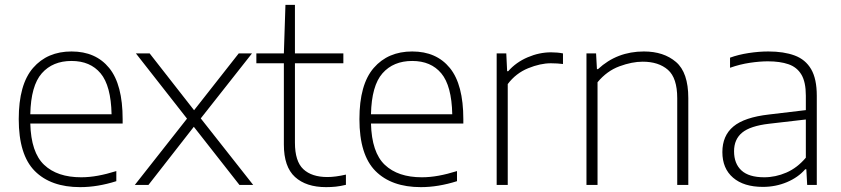

<svg xmlns="http://www.w3.org/2000/svg" viewBox="-20 -760 3458 789"><path d="M309.5 9Q189 9 123 -57.2Q57 -123.5 57 -270.5Q57 -413 115.8 -480.8Q174.5 -548.5 274 -548.5Q373.5 -548.5 428.8 -480.5Q484 -412.5 484 -270V-252.5H104.5Q107.5 -133.5 161.5 -82.5Q215.5 -31.5 313.5 -31.5Q347 -31.5 382.5 -38Q418 -44.5 458 -57V-15.5Q381 9 309.5 9ZM274 -509.5Q196.5 -509.5 151.8 -458.8Q107 -408 104.5 -290.5H438.5Q436 -407.5 393.5 -458.5Q351 -509.5 274 -509.5Z M534 0 748.5 -272.5 538.5 -540.5H595L777.5 -307L961 -540.5H1015.5L805 -273.5L1020.5 0H964L776.5 -239L590 0Z M1320 9Q1238 9 1192.2 -32.8Q1146.5 -74.5 1146.5 -166V-500H1033.5V-540.5H1146.5L1153 -740H1192V-540.5H1391V-500H1192V-174Q1192 -97 1226.5 -64.8Q1261 -32.5 1325.5 -32.5Q1358 -32.5 1401.5 -42.5V-0.5Q1379 5 1360 7Q1341 9 1320 9Z M1709.5 9Q1589 9 1523 -57.2Q1457 -123.5 1457 -270.5Q1457 -413 1515.8 -480.8Q1574.5 -548.5 1674 -548.5Q1773.5 -548.5 1828.8 -480.5Q1884 -412.5 1884 -270V-252.5H1504.5Q1507.5 -133.5 1561.5 -82.5Q1615.5 -31.5 1713.5 -31.5Q1747 -31.5 1782.5 -38Q1818 -44.5 1858 -57V-15.5Q1781 9 1709.5 9ZM1674 -509.5Q1596.5 -509.5 1551.8 -458.8Q1507 -408 1504.5 -290.5H1838.5Q1836 -407.5 1793.5 -458.5Q1751 -509.5 1674 -509.5Z M2021 0V-540.5H2060.5L2064 -467.5H2068.5Q2100.5 -504 2148.2 -524.5Q2196 -545 2244.5 -545Q2271 -545 2293.5 -540.5V-497Q2281.5 -498.5 2269.5 -499.2Q2257.5 -500 2243.5 -500Q2200.5 -500 2150.2 -479.5Q2100 -459 2066.5 -414.5V0Z M2390 0V-540.5H2429.5L2433 -476H2437.5Q2515.5 -548.5 2626 -548.5Q2707.5 -548.5 2758 -505.2Q2808.5 -462 2808.5 -357V0H2763V-356.5Q2763 -439.5 2724.8 -473Q2686.5 -506.5 2621 -506.5Q2577 -506.5 2525.5 -487.5Q2474 -468.5 2435.5 -422V0Z M3115 8Q3036.5 8 2992.5 -29.8Q2948.5 -67.5 2948.5 -135Q2948.5 -202.5 2993.8 -240.2Q3039 -278 3140 -289.5L3291.5 -307.5V-367Q3291.5 -423 3273.2 -453.5Q3255 -484 3220.2 -496Q3185.5 -508 3135.5 -508Q3102.5 -508 3061.8 -502Q3021 -496 2980 -481.5V-523Q3014 -535.5 3056.2 -542Q3098.5 -548.5 3137.5 -548.5Q3201 -548.5 3245.5 -532Q3290 -515.5 3313.2 -475.8Q3336.5 -436 3336.5 -366.5V0H3297L3293.5 -64.5H3289Q3260 -31 3213.8 -11.5Q3167.5 8 3115 8ZM2996.5 -138.5Q2996.5 -87.5 3027 -59.5Q3057.5 -31.5 3120.5 -31.5Q3167 -31.5 3211.5 -50.8Q3256 -70 3291.5 -112V-269L3140.5 -251.5Q3063 -242.5 3029.8 -215Q2996.5 -187.5 2996.5 -138.5Z"/></svg>

Font: Encode Sans SmExp XLt
Style: Regular
Weight: 200
Width: 6
Designer: Multiple Designers
Foundry: Impallari Type
Version: Version 3.002; ttfautohint (v1.8.3) -l 8 -r 50 -G 200 -x 14 